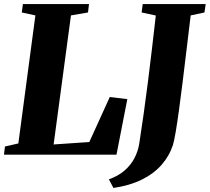

<svg xmlns="http://www.w3.org/2000/svg" viewBox="-26 -763 1035 947"><path d="M-6.5 0 -1.5 -40.5 64.5 -55.5 148.5 -687 81.5 -701.5 87 -743H413L408 -701.5L324 -687L238.5 -50.5L414.5 -62.5L515.5 -284.5L602 -274L548.5 0ZM533.5 164 511 121.5Q557.5 105 588.5 78Q619.5 51 637 17.2Q654.5 -16.5 660.5 -52.5Q671.5 -123 682.5 -200.8Q693.5 -278.5 703.8 -360.5Q714 -442.5 723.8 -524.8Q733.5 -607 742.5 -686.5L672.5 -701.5L678 -743H988.5L982.5 -701.5L914.5 -687Q904 -600.5 894 -517Q884 -433.5 874.8 -358.5Q865.5 -283.5 857 -221.5Q848.5 -159.5 841 -114.8Q833.5 -70 827 -48Q809 7 770.2 50.8Q731.5 94.5 672.2 123.5Q613 152.5 533.5 164Z"/></svg>

Font: Merriweather 60pt Black
Style: Italic
Weight: 900
Italic angle: -7.8°
Version: Version 2.101